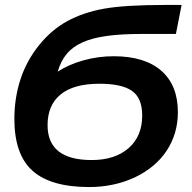

<svg xmlns="http://www.w3.org/2000/svg" viewBox="-20 -745 775 775"><path d="M690 -608H552Q470 -608 411.5 -600Q353 -592 313 -574Q273 -556 249 -527Q225 -498 213 -456Q258 -485 317 -501.5Q376 -518 439 -518Q564 -518 631 -459.5Q698 -401 698 -292Q698 -206 653 -137Q608 -69 524 -29Q440 10 340 10Q185 10 111.5 -55.5Q38 -121 38 -265Q38 -349 62.5 -424.5Q87 -500 138 -563Q188 -625 252 -660Q317 -695 400 -710Q485 -725 646 -725H713ZM350 -99Q444 -99 499 -147Q554 -195 554 -279Q554 -349 513 -378Q472 -407 381 -407Q278 -407 225 -364Q172 -321 172 -240Q172 -99 350 -99Z"/></svg>

Font: Libra Sans Modern
Style: Bold Italic
Weight: 700
Italic angle: -12°
Foundry: Stefan Peev, Context Ltd
Version: Version 1.000